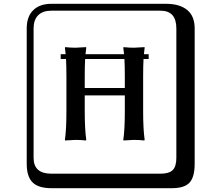

<svg xmlns="http://www.w3.org/2000/svg" viewBox="-20 -774 1140 1006"><path d="M249 -718Q204 -718 180 -694Q156 -670 156 -625V53Q156 136 249 136H821Q866 136 885 117Q904 98 904 53V-625Q904 -718 821 -718ZM1000 84Q1000 153 973.5 182.5Q947 212 881 212H249Q181 212 150.5 181.5Q120 151 120 84V-625Q120 -687 154 -720.5Q188 -754 249 -754H851Q921 -754 960.5 -722Q1000 -690 1000 -625ZM634 -274H424V-191Q424 -97 432 -41L430 -38Q402 -41 376 -41L321 -38L320 -41Q328 -94 328 -191V-374Q328 -427 326 -465H298V-490H324Q323 -505 320 -524L322 -527Q350 -524 376 -524L431 -527L432 -524Q430 -509 428 -490H630Q629 -505 626 -524L628 -527Q656 -524 682 -524L737 -527L738 -524Q736 -509 734 -490H759V-465H732Q730 -427 730 -374V-191Q730 -97 738 -41L736 -38Q708 -41 682 -41L627 -38L626 -41Q634 -94 634 -191ZM634 -313V-374Q634 -427 632 -465H426Q424 -427 424 -374V-313Z"/></svg>

Font: Libertinus Keyboard
Style: Regular
Weight: 700
Designer: Philipp H. Poll
Foundry: Khaled Hosny
Version: Version 6.7